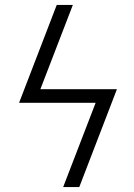

<svg xmlns="http://www.w3.org/2000/svg" viewBox="-20 -755 540 775"><path d="M235 0 366 -340H57L209 -735H274L143 -395H452L300 0Z"/></svg>

Font: Iosevka Light Oblique
Style: Regular
Weight: 300
Italic angle: -9°
Monospace: yes
Designer: Belleve Invis
Foundry: Belleve Invis
Version: Version 32.5.0; ttfautohint (v1.8.4)